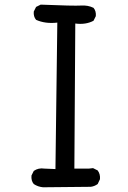

<svg xmlns="http://www.w3.org/2000/svg" viewBox="-20 -793 540 813"><path d="M162.1 0Q140.6 -2 123 -13.7Q111.3 -27.3 113.3 -49.8L123 -69.3Q142.6 -83 168 -79.1L214.8 -77.1L222.7 -697.3Q171.9 -691.4 132.8 -709Q121.1 -722.7 123 -744.1L132.8 -763.7L152.3 -773.4Q293 -767.6 322.8 -769.5Q352.5 -771.5 376 -759.8Q387.7 -746.1 385.7 -724.6L376 -705.1Q342.8 -687.5 298.8 -693.4L294.9 -79.1H356.4L374 -81.1L393.6 -71.3Q405.3 -55.7 403.3 -34.2L393.6 -13.7Q379.9 -3.9 364.3 -2Z"/></svg>

Font: NaikaiFont
Style: Regular
Weight: 400
Version: Version 1.67